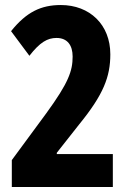

<svg xmlns="http://www.w3.org/2000/svg" viewBox="-20 -744 521 764"><path d="M429 0V-131H206V-136L295 -249C392 -368 419 -439 419 -528C419 -646 337 -724 222 -724C143 -724 85 -696 24 -620L97 -522C139 -576 169 -593 205 -593C248 -593 269 -564 269 -519C269 -462 253 -415 164 -293L27 -107V0Z"/></svg>

Font: Noto Sans Khmer UI ExtraCondensed ExtraBold
Style: Regular
Weight: 800
Width: 2
Designer: Danh Hong and the Monotype Design Team
Foundry: Monotype Imaging Inc.
Version: Version 2.002